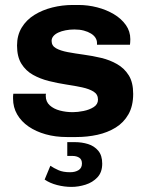

<svg xmlns="http://www.w3.org/2000/svg" viewBox="-20 -541 592 772"><path d="M248.5 10Q203 10 163.8 -1Q124.5 -12 95 -32.2Q65.5 -52.5 49 -81Q32.5 -109.5 32.5 -144.5Q32.5 -150 32.5 -154Q32.5 -158 33.5 -164H165Q164 -161.5 164 -159.5Q164 -157.5 164 -155.5Q164 -132 180 -117.5Q196 -103 220.8 -96.5Q245.5 -90 272.5 -90Q292.5 -90 316 -94.8Q339.5 -99.5 356.8 -110.5Q374 -121.5 374 -140.5Q374 -161.5 356.5 -172.5Q339 -183.5 310 -189.8Q281 -196 246.2 -201.2Q211.5 -206.5 176.5 -215.2Q141.5 -224 112.5 -240.2Q83.5 -256.5 66 -284.8Q48.5 -313 48.5 -358Q48.5 -399 67.2 -430Q86 -461 118.2 -481Q150.5 -501 190.5 -511Q230.5 -521 272.5 -521H296Q333.5 -521 370.5 -511.5Q407.5 -502 437.8 -484Q468 -466 486 -440.5Q504 -415 504 -383.5Q504 -377.5 503.5 -371Q503 -364.5 502.5 -361H370V-368.5Q370 -379 364 -388.8Q358 -398.5 346 -406Q334 -413.5 317.2 -418Q300.5 -422.5 279 -422.5Q260.5 -422.5 243.8 -419.2Q227 -416 214.2 -410Q201.5 -404 194.5 -395.5Q187.5 -387 187.5 -376.5Q187.5 -357 205.2 -347Q223 -337 252.2 -331.5Q281.5 -326 316.8 -321.2Q352 -316.5 386.8 -308.2Q421.5 -300 450.8 -283.2Q480 -266.5 497.8 -238Q515.5 -209.5 515.5 -163.5Q515.5 -115 496.5 -81.5Q477.5 -48 445 -28Q412.5 -8 371.8 1Q331 10 287 10ZM267.5 210.5Q238.5 210.5 209.5 203Q180.5 195.5 159.5 181L182.5 125.5Q196.5 135 215 143.2Q233.5 151.5 262 151.5Q282.5 151.5 296 143Q309.5 134.5 309.5 116.5Q309.5 100 298.5 93Q287.5 86 271.5 86H250.5V30.5H281Q309 30.5 334 38.2Q359 46 375 65Q391 84 391 117Q391 151.5 371.8 172Q352.5 192.5 324 201.5Q295.5 210.5 267.5 210.5Z"/></svg>

Font: Chivo Medium
Style: Regular
Weight: 500
Designer: Hector Gatti
Foundry: Omnibus-Type
Version: Version 2.002